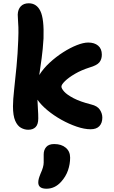

<svg xmlns="http://www.w3.org/2000/svg" viewBox="-20 -780 692 1169"><path d="M152 10Q129 10 107.5 -2Q86 -14 72.5 -45Q59 -76 59 -133Q59 -171 66 -234Q73 -297 80.5 -375Q88 -453 91 -535Q93 -585 92 -613.5Q91 -642 89.5 -659Q88 -676 88 -691Q89 -723 106.5 -741.5Q124 -760 155 -760Q203 -760 226 -712.5Q249 -665 245 -546Q241 -479 233.5 -425Q226 -371 219 -323Q244 -363 282.5 -398.5Q321 -434 364 -461.5Q407 -489 447.5 -505Q488 -521 517 -521Q555 -521 577.5 -502Q600 -483 600 -447Q600 -419 585 -400.5Q570 -382 525 -369Q475 -353 436.5 -330.5Q398 -308 376 -286.5Q354 -265 354 -253Q354 -241 371 -222Q388 -203 428 -182Q468 -161 535 -144Q573 -135 588 -112Q603 -89 603 -64Q603 -31 585 -12Q567 7 532 7Q494 7 447 -9Q400 -25 353.5 -51Q307 -77 268.5 -109Q230 -141 208 -173Q209 -140 211 -113.5Q213 -87 213 -59Q213 -23 197 -6.5Q181 10 152 10ZM263 369Q213 369 213 331Q213 320 216 308.5Q219 297 227 277Q246 236 246 210Q246 184 246 160Q246 133 261.5 115Q277 97 310 97Q354 97 380.5 119.5Q407 142 407 180Q407 219 394 257Q381 295 352 327Q314 369 263 369Z"/></svg>

Font: Shantell Sans Normal
Style: Bold
Weight: 700
Designer: Stephen Nixon, Anya Danilova, Shantell Martin
Foundry: Arrow Type
Version: Version 1.009;[a7da0bfa3]